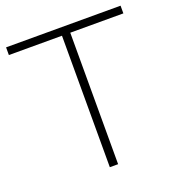

<svg xmlns="http://www.w3.org/2000/svg" viewBox="-129 -810 843 914"><g transform="rotate(-20 293.0 -352.5)"><path d="M272 0V-666H3V-705H583V-666H314V0Z"/></g></svg>

Font: Nunito Sans 12pt ExtraLight 12pt ExtraLight
Style: Regular
Weight: 250
Version: Version 3.101;gftools[0.9.27]